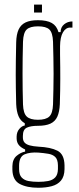

<svg xmlns="http://www.w3.org/2000/svg" viewBox="-20 -696 352 860"><path d="M151.5 145Q100.5 145 68.5 128Q36.5 111 35.5 64Q35.5 60 35.5 56.2Q35.5 52.5 35.5 48.5Q36 17.5 54.5 2Q73 -13.5 92.5 -17V-26.5Q73.5 -35 64.2 -46.5Q55 -58 54.5 -75Q54.5 -78 54.5 -80.2Q54.5 -82.5 54.5 -85Q55 -105 66.5 -118.5Q78 -132 91 -134V-144Q72 -154.5 63 -175.5Q54 -196.5 52.5 -229.5Q51.5 -269.5 51 -300.8Q50.5 -332 50.5 -361.8Q50.5 -391.5 51 -426Q51.5 -460.5 52.5 -507Q53.5 -542.5 63.5 -564Q73.5 -585.5 94.5 -595.5Q115.5 -605.5 150 -605.5Q190 -605.5 212 -593Q234 -580.5 242 -552H251.5Q251.5 -574 267.2 -587Q283 -600 304.5 -600V-572.5H294.5Q274.5 -572.5 262 -551.2Q249.5 -530 249 -489V-453.5Q249.5 -421 249.8 -394Q250 -367 250 -342.2Q250 -317.5 249.5 -290.2Q249 -263 248 -229.5Q246.5 -195 236.8 -173.5Q227 -152 205.8 -142.2Q184.5 -132.5 150 -132.5Q118 -132.5 100.2 -124.2Q82.5 -116 82.5 -87.5V-80Q82.5 -66 90 -57.5Q97.5 -49 113 -44.8Q128.5 -40.5 152.5 -39Q206.5 -36.5 237.2 -21Q268 -5.5 269 44.5Q269 48.5 269 52.5Q269 56.5 269 61.5Q268.5 94.5 253.2 112.8Q238 131 211.5 138Q185 145 151.5 145ZM152 118.5Q176 118.5 195.8 114.8Q215.5 111 227.2 98.8Q239 86.5 239.5 61.5Q239.5 57 239.5 52.8Q239.5 48.5 239.5 44.5Q239 18.5 227.5 7.2Q216 -4 196.2 -7.2Q176.5 -10.5 152 -12.5Q115 -15 90.5 -4.8Q66 5.5 65.5 45Q65.5 49 65.5 53Q65.5 57 65.5 61.5Q65.5 87 77.2 99.2Q89 111.5 108.2 115Q127.5 118.5 152 118.5ZM150 -159.5Q185.5 -159.5 200.8 -174Q216 -188.5 217.5 -228Q218.5 -260.5 219.2 -295Q220 -329.5 220 -365.2Q220 -401 219.2 -437.2Q218.5 -473.5 217.5 -509Q216 -549.5 201.2 -563.8Q186.5 -578 150 -578Q114.5 -578 99.5 -563.8Q84.5 -549.5 83 -509Q82 -473.5 81.5 -437.2Q81 -401 81 -365.2Q81 -329.5 81.5 -295Q82 -260.5 83 -228Q84.5 -188.5 99.8 -174Q115 -159.5 150 -159.5ZM132.5 -640V-675.5H168V-640Z"/></svg>

Font: Big Shoulders Display Thin ExtraLight
Style: Regular
Weight: 250
Version: Version 2.002